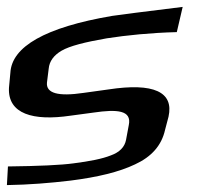

<svg xmlns="http://www.w3.org/2000/svg" viewBox="-78 -501 581 556"><path d="M126 -166 193 -175C261 -185 304 -182 295 -139L287 -96C283 -75 268 -60 243 -51C218 -41 182 -34 135 -28C99 -23 34 -20 -55 -19L-58 35C6 34 67 29 126 22C205 12 267 -3 313 -25C361 -47 390 -80 400 -125L410 -163C426 -235 367 -262 236 -242L164 -232C90 -221 55 -231 58 -262L63 -302C65 -324 78 -341 100 -354C124 -368 168 -379 231 -390C289 -399 358 -406 434 -408L451 -481C336 -467 268 -458 247 -455C53 -422 -44 -366 -48 -290L-52 -247C-56 -171 18 -150 126 -166Z"/></svg>

Font: Gamestation Warped
Style: Italic
Weight: 400
Designer: Jonas Hecksher
Foundry: Jonas Hecksher, Playtypeª, e-types AS
Version: Version 1.003